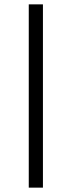

<svg xmlns="http://www.w3.org/2000/svg" viewBox="-20 -721 329 881"><path d="M112 140V-701H177V140Z"/></svg>

Font: Average Sans
Style: Regular
Weight: 400
Designer: Eduardo Rodriguez Tunni
Foundry: Eduardo Rodriguez Tunni
Version: Version 1.001